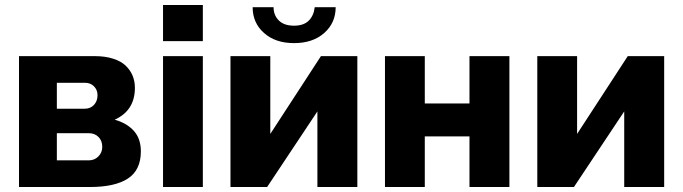

<svg xmlns="http://www.w3.org/2000/svg" viewBox="-20 -750 2738 770"><path d="M56.2 0V-524.9H359.9Q401.9 -524.9 433.8 -514.6Q465.8 -504.4 484.4 -486.3Q502.9 -468.3 512 -446Q521 -423.8 521 -397.9Q521 -306.6 439.9 -270Q488.8 -256.3 516.8 -225.1Q544.9 -193.8 544.9 -143.1Q544.9 -67.9 492.9 -33.9Q440.9 0 340.8 0ZM208 -314H319.8Q342.8 -314 356.9 -329.3Q371.1 -344.7 371.1 -368.2Q371.1 -389.6 356.9 -403.8Q342.8 -418 320.8 -418H208ZM208 -106.9H335.9Q358.9 -106.9 374.5 -122.6Q390.1 -138.2 390.1 -161.1Q390.1 -185.5 375 -200.7Q359.9 -215.8 336.9 -215.8H208Z M633.8 -585V-730H793.5V-585ZM633.8 0V-524.9H793.5V0Z M1159.2 -577.1Q1084.5 -577.1 1038.8 -617.7Q993.2 -658.2 993.2 -721.2H1077.1Q1077.1 -689 1098.1 -668Q1119.1 -647 1159.2 -647Q1197.8 -647 1218 -667Q1238.3 -687 1242.2 -721.2H1326.2Q1326.2 -658.2 1280.3 -617.7Q1234.4 -577.1 1159.2 -577.1ZM904.3 0V-524.9H1064V-212.9L1267.1 -524.9H1413.1V0H1252.9V-303.2L1051.3 0Z M1523.9 0V-524.9H1683.6V-335H1862.8V-524.9H2022.9V0H1862.8V-203.1H1683.6V0Z M2134.8 0V-524.9H2294.4V-212.9L2497.6 -524.9H2643.6V0H2483.4V-303.2L2281.7 0Z"/></svg>

Font: Raleway-v4020 ExtraBold
Style: Regular
Weight: 800
Designer: Matt McInerney, Pablo Impallari, Rodrigo Fuenzalida
Foundry: Matt McInerney, Pablo Impallari, Rodrigo Fuenzalida
Version: Version 4.020;PS 004.020;hotconv 1.0.88;makeotf.lib2.5.64775